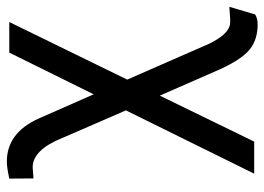

<svg xmlns="http://www.w3.org/2000/svg" viewBox="-128 -448 789 573"><g transform="rotate(-90 266.5 -161.5)"><path d="M70.8 -535.6Q155.8 -535.6 198.7 -441.9L271.5 -276.4L396 -528.3H487.3L315.4 -176.3L421.9 66.9Q451.7 129.4 484.9 130.9H497.6L532.7 128.4L509.8 205.6Q498 212.9 480 212.9Q435.5 212.9 406.2 189.9Q377 167 346.7 101.6L267.6 -79.1L130.4 202.6H34.7L223.6 -180.2L141.6 -369.1Q106 -458.5 53.7 -458.5L20.5 -456.1L20 -528.3Q53.2 -535.6 70.8 -535.6Z"/></g></svg>

Font: Roboto
Style: Regular
Weight: 400
Designer: Google
Version: Version 2.134; 2016; ttfautohint (v1.6)